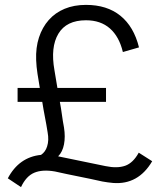

<svg xmlns="http://www.w3.org/2000/svg" viewBox="-20 -729 656 786"><path d="M205 -27Q154 -36 120.5 -22Q87 -8 66 37L12 1Q58 -86 148 -95Q166 -107 173 -130Q181 -155 175 -187Q170 -219 164 -249.5Q158 -280 153 -312H52V-369H143Q138 -398 133.5 -427Q129 -456 128 -483Q126 -534 139.5 -575.5Q153 -617 179.5 -647Q206 -677 244.5 -693Q283 -709 332 -709Q418 -709 473 -664.5Q528 -620 549 -535Q532 -530 516 -525.5Q500 -521 483 -516Q468 -579 430 -612.5Q392 -646 332 -646Q252 -646 219 -591Q186 -536 203 -441L215 -369H414V-312H225Q230 -286 233.5 -259.5Q237 -233 242 -207Q248 -169 242 -138Q236 -107 218 -89Q267 -79 315 -69Q363 -59 412 -49Q460 -39 492.5 -50.5Q525 -62 548 -104Q562 -95 575.5 -86.5Q589 -78 603 -69Q546 28 443 20Q421 18 399 14Q350 3 302 -6.5Q254 -16 205 -27Z"/></svg>

Font: Rosa Sans Light
Style: Regular
Weight: 300
Designer: Pentagram / MCKL
Foundry: Pentagram / MCKL
Version: Version 1.005;September 16, 2019;FontCreator 11.5.0.2425 64-